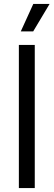

<svg xmlns="http://www.w3.org/2000/svg" viewBox="-20 -958 273 978"><path d="M76.1 0V-729H157.1V0ZM85.9 -798.1 149.6 -937.9H232.6L149.1 -798.1Z"/></svg>

Font: Mona Sans ExtraLight
Style: Regular
Weight: 200
Designer: Deni Anggara
Foundry: GitHub
Version: Version 2.000